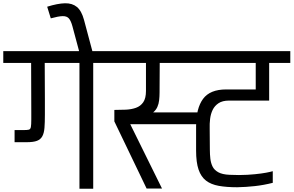

<svg xmlns="http://www.w3.org/2000/svg" viewBox="-56 -1152 1792 1172"><path d="M135 -468 134 -768H-36V-840H645V-768H513V0H429V-768H217L218 -548V-452Q218 -404 215.5 -372Q213 -340 202.5 -320.5Q192 -301 170 -292.5Q148 -284 107 -284H33V-358H88Q110 -358 120 -360.5Q130 -363 132.5 -377Q135 -391 135 -422Z M426 -839V-843L386 -992Q377 -1025 364.5 -1039.5Q352 -1054 326.5 -1053.5Q301 -1053 254 -1040L232 -1111Q296 -1131 340.5 -1132Q385 -1133 413.5 -1109.5Q442 -1086 457 -1030L508 -839Z M839 -1 642 -411V-481Q677 -481 711.5 -482.5Q746 -484 774 -494Q802 -504 818.5 -528Q835 -552 835 -597V-768H574V-840H1186V-768H919L918 -587Q918 -564 915.5 -541Q913 -518 904.5 -499Q896 -480 879 -466H1184V-394H739L933 -1ZM1392 -9Q1327 -9 1279.5 -17.5Q1232 -26 1201.5 -49.5Q1171 -73 1156 -117Q1141 -161 1141 -233V-381Q1141 -491 1183.5 -548.5Q1226 -606 1324 -606H1505V-768H1031V-840H1716V-768H1587V-538H1342Q1302 -538 1278 -522Q1254 -506 1242 -481Q1230 -456 1226.5 -426Q1223 -396 1224 -368L1225 -238Q1225 -210 1228 -183.5Q1231 -157 1241.5 -135.5Q1252 -114 1276.5 -100.5Q1301 -87 1344 -85Q1406 -82 1454.5 -85Q1503 -88 1538 -93Q1573 -98 1591 -102.5Q1609 -107 1609 -107V-36Q1554 -22 1499.5 -16Q1445 -10 1392 -9Z"/></svg>

Font: Matangi Medium
Style: Regular
Weight: 500
Designer: Prashant Pant
Foundry: The Graphic Ant
Version: Version 3.002